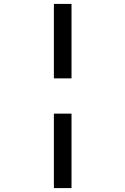

<svg xmlns="http://www.w3.org/2000/svg" viewBox="-20 -850 640 980"><path d="M255 -450V-830H345V-450ZM255 110V-270H345V110Z"/></svg>

Font: JetBrainsMono NFM
Style: Regular
Weight: 400
Monospace: yes
Designer: Philipp Nurullin, Konstantin Bulenkov
Foundry: JetBrains
Version: Version 2.304; ttfautohint (v1.8.4.7-5d5b);Nerd Fonts 3.3.0